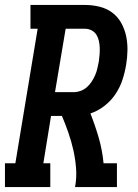

<svg xmlns="http://www.w3.org/2000/svg" viewBox="-39 -755 559 775"><path d="M-19 0V-96H23L113 -639H84V-735H304Q334 -735 362.5 -728Q391 -721 413.5 -704.5Q436 -688 450 -663Q464 -638 470 -610Q476 -582 475.5 -552Q475 -522 470 -493Q465 -462 455 -432Q445 -402 427 -375Q409 -348 382.5 -327.5Q356 -307 326 -297Q345 -249 359.5 -199Q374 -149 379 -96H433V0H264Q271 -38 268 -76Q265 -114 257 -149.5Q249 -185 237 -219.5Q225 -254 211 -287H167L136 -96H164V0ZM183 -383H257Q272 -383 286 -388Q300 -393 311.5 -403Q323 -413 331 -425.5Q339 -438 345 -451.5Q351 -465 354 -479Q357 -493 360 -507Q362 -521 363 -535.5Q364 -550 363.5 -563.5Q363 -577 360 -590.5Q357 -604 350 -615Q343 -626 330.5 -632.5Q318 -639 304 -639H226Z"/></svg>

Font: Iosevka Curly Slab Oblique
Style: Bold
Weight: 700
Italic angle: -9°
Monospace: yes
Designer: Belleve Invis
Foundry: Belleve Invis
Version: Version 11.1.0; ttfautohint (v1.8.3)